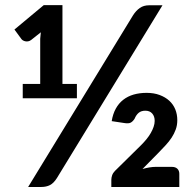

<svg xmlns="http://www.w3.org/2000/svg" viewBox="-20 -744 776 764"><path d="M206.5 -35.5Q193.5 -15 178.8 -7.5Q164 0 144.5 0H92L509 -682.5Q521 -701.5 536.2 -712.2Q551.5 -723 573.5 -723H626.5ZM286 -410V-353H70.5V-410H140V-590L142.5 -615.5L104 -585Q98 -580.5 91.8 -579.5Q85.5 -578.5 80.2 -579.8Q75 -581 71 -583.5Q67 -586 65 -589L37.5 -626.5L154 -723.5H228.5V-410ZM664 -80Q678 -80 685.8 -72.5Q693.5 -65 693.5 -52.5V0H423V-28.5Q423 -37 426.2 -46.5Q429.5 -56 437.5 -64L542 -167Q553 -178 563 -190.2Q573 -202.5 580 -214.8Q587 -227 591.2 -239.2Q595.5 -251.5 595.5 -263Q595.5 -281 585.8 -292.2Q576 -303.5 558.5 -303.5Q542 -303.5 532 -295.2Q522 -287 515.5 -271.5Q508.5 -260.5 500 -256Q491.5 -251.5 474 -254.5L424.5 -262Q429 -290.5 440.8 -311.8Q452.5 -333 470.5 -347Q488.5 -361 512 -367.8Q535.5 -374.5 563.5 -374.5Q592.5 -374.5 615.2 -366Q638 -357.5 653.8 -343Q669.5 -328.5 677.5 -308.8Q685.5 -289 685.5 -266Q685.5 -245.5 679.2 -228.5Q673 -211.5 662.8 -196Q652.5 -180.5 639 -166Q625.5 -151.5 611 -136.5L547 -71.5Q561 -75.5 574.5 -77.8Q588 -80 599.5 -80Z"/></svg>

Font: Lato 2
Style: Bold
Weight: 700
Designer: Lukasz Dziedzic with Adam Twardoch and Botio Nikoltchev
Foundry: tyPoland Lukasz Dziedzic
Version: Version 2.015; 2015-08-06; http://www.latofonts.com/